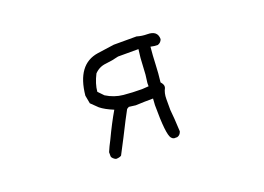

<svg xmlns="http://www.w3.org/2000/svg" viewBox="-77 -663 1153 840"><g transform="rotate(-20 500.0 -243.5)"><path d="M552 -256 583 -258V-273Q589 -310 590 -348Q591 -386 597 -426H502Q472 -418 441 -415Q410 -412 388 -389Q367 -348 364 -312L388 -287Q425 -264 466.5 -260Q508 -256 552 -256ZM625 -6H610Q603 -8 598 -14Q581 -34 581 -171L583 -201Q542 -201 502 -199L471 -203L461 -197L437 -152Q403 -84 366 -14Q357 -8 341 -8Q335 -10 328.5 -16Q322 -22 322 -28V-46Q332 -70 345 -94Q377 -162 407 -213Q368 -229 347 -246L316 -276L309 -314Q323 -455 424 -470L502 -481H608Q631 -474 656 -474Q703 -474 703 -434Q698 -419 683 -414Q666 -414 650 -418Q646 -378 644.5 -337.5Q643 -297 638 -256Q649 -244 649 -234L648 -227Q637 -207 637 -179V-128Q641 -93 644 -26Q639 -10 625 -6Z"/></g></svg>

Font: Yozai
Style: Regular
Weight: 400
Designer: LXGW / Y.OzVox
Foundry: LXGW / Y.OzVox
Version: Version 0.861;October 22, 2024